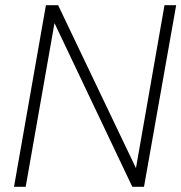

<svg xmlns="http://www.w3.org/2000/svg" viewBox="-20 -720 699 740"><path d="M34 0 157 -700H204L504 -72L614 -700H659L535 0H490L190 -631L79 0Z"/></svg>

Font: DM Sans 24pt ExtraLight
Style: Italic
Weight: 250
Italic angle: -10°
Designer: Colophon Foundry, Jonny Pinhorn
Foundry: Colophon Foundry
Version: Version 4.004;gftools[0.9.30]